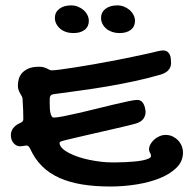

<svg xmlns="http://www.w3.org/2000/svg" viewBox="-20 -656 694 707"><path d="M78.1 -120.1Q76.7 -120.1 73.5 -119.6Q70.3 -119.1 66.7 -118.7Q63 -118.2 59.6 -117.7Q56.2 -117.2 54.2 -117.2Q40.5 -117.2 30.3 -128.7Q20 -140.1 20 -159.2Q20 -171.9 28.3 -183.6Q36.6 -195.3 54.2 -203.1Q59.6 -205.6 62.7 -208.7Q65.9 -211.9 65.9 -217.8Q65.9 -233.4 65.2 -251.2Q64.5 -269 63 -293Q62.5 -297.9 59.8 -302.2Q57.1 -306.6 54 -312.3Q50.8 -317.9 48.3 -324.7Q45.9 -331.5 45.9 -341.8Q45.9 -351.1 48.6 -363Q51.3 -375 59.8 -385.5Q68.4 -396 83.7 -403.1Q99.1 -410.2 124 -410.2Q134.3 -410.2 141.1 -408.2Q147.9 -406.2 153.1 -403.6Q158.2 -400.9 162.4 -398.9Q166.5 -397 170.9 -397Q178.7 -397 202.1 -399.9Q225.6 -402.8 258.5 -408.2Q291.5 -413.6 331.3 -420.4Q371.1 -427.2 412.1 -435.3Q453.1 -443.4 492.2 -451.7Q531.2 -460 563 -467.8Q572.8 -470.2 580.1 -470.2Q590.3 -470.2 596.4 -465.6Q602.5 -460.9 605.5 -454.1Q608.4 -447.3 609.1 -438.7Q609.9 -430.2 609.9 -422.9Q609.9 -410.2 601.3 -399.2Q592.8 -388.2 573.2 -381.8Q524.9 -367.7 475.8 -357.2Q426.8 -346.7 377 -338.1Q327.1 -329.6 276.9 -322.8Q226.6 -315.9 176.8 -309.1Q169.9 -308.1 166.5 -304Q163.1 -299.8 163.1 -293V-272.9Q163.1 -264.6 163.6 -255.9Q164.1 -247.1 165.8 -239.7Q167.5 -232.4 170.4 -227.8Q173.3 -223.1 178.2 -223.1Q189.9 -223.1 214.6 -228Q239.3 -232.9 270.3 -240Q301.3 -247.1 335.2 -255.6Q369.1 -264.2 399.4 -271.2Q429.7 -278.3 452.6 -283.2Q475.6 -288.1 484.9 -288.1Q498.5 -288.1 505.6 -278.1Q512.7 -268.1 515.1 -252.9Q515.1 -250.5 515.6 -248.5Q516.1 -246.6 516.1 -244.1Q516.1 -230 507.6 -218Q499 -206.1 477.1 -200.2Q471.2 -198.2 453.6 -194.1Q436 -189.9 412.1 -184.3Q388.2 -178.7 360.4 -172.4Q332.5 -166 305.7 -159.9Q278.8 -153.8 255.6 -148.2Q232.4 -142.6 217.8 -139.2Q204.6 -135.7 201.9 -133.8Q199.2 -131.8 199.2 -128.9Q200.2 -118.2 210.2 -108.9Q220.2 -99.6 235.6 -91.8Q251 -84 270.3 -77.6Q289.6 -71.3 310.3 -67.1Q331.1 -63 351.1 -60.5Q371.1 -58.1 388.2 -58.1Q395.5 -58.1 409.2 -58.1Q422.9 -58.1 439.2 -58.8Q455.6 -59.6 472.9 -61Q490.2 -62.5 504.2 -65.2Q518.1 -67.9 527.1 -72Q536.1 -76.2 536.1 -82Q536.1 -87.4 532.5 -93.3Q528.8 -99.1 528.8 -106Q528.8 -115.7 534.2 -125.2Q539.6 -134.8 548.1 -142.3Q556.6 -149.9 567.6 -154.5Q578.6 -159.2 589.8 -159.2Q604 -159.2 615.7 -153.6Q627.4 -147.9 636 -138.9Q644.5 -129.9 649.2 -118.2Q653.8 -106.4 653.8 -94.2Q653.8 -62 630.1 -38.6Q606.4 -15.1 568.4 0.2Q530.3 15.6 482.4 23.2Q434.6 30.8 386.2 30.8Q329.6 30.8 282.7 23.2Q235.8 15.6 198.7 -1Q161.6 -17.6 134.8 -44.2Q107.9 -70.8 90.8 -108.9Q85 -120.1 78.1 -120.1ZM250 -534.2Q235.8 -534.2 223.4 -538.3Q210.9 -542.5 201.9 -550Q192.9 -557.6 187.5 -567.9Q182.1 -578.1 182.1 -590.3Q182.1 -610.8 198.5 -623.5Q214.8 -636.2 242.2 -636.2Q254.9 -636.2 266.6 -631.6Q278.3 -627 287.4 -619.1Q296.4 -611.3 301.8 -600.8Q307.1 -590.3 307.1 -579.1Q307.1 -558.1 291.7 -546.1Q276.4 -534.2 250 -534.2ZM419.9 -534.2Q405.8 -534.2 393.3 -538.3Q380.9 -542.5 371.8 -550Q362.8 -557.6 357.4 -567.9Q352.1 -578.1 352.1 -590.3Q352.1 -610.8 368.4 -623.5Q384.8 -636.2 412.1 -636.2Q424.8 -636.2 436.5 -631.6Q448.2 -627 457.3 -619.1Q466.3 -611.3 471.7 -600.8Q477.1 -590.3 477.1 -579.1Q477.1 -558.1 461.7 -546.1Q446.3 -534.2 419.9 -534.2Z"/></svg>

Font: Gochi Hand
Style: Regular
Weight: 400
Designer: Juan Pablo del Peral
Foundry: Juan Pablo del Peral
Version: Version 1.001